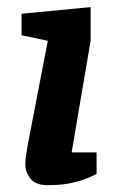

<svg xmlns="http://www.w3.org/2000/svg" viewBox="-20 -525 339 551"><path d="M117.6 6.4Q81.3 6.4 67 -12.8Q52.7 -31.9 52.7 -52.3Q52.7 -66.7 55.6 -84.2Q58.4 -101.8 60.2 -112.3L117.2 -407.8L41.9 -424V-485.6L240.1 -504.6V-407.9L185.6 -87.7H257.2V-26.2Q254.4 -24.2 237.1 -16.3Q219.8 -8.4 190 -1Q160.2 6.4 117.6 6.4Z"/></svg>

Font: Faustina Light
Style: Italic
Weight: 300
Italic angle: -8°
Designer: Alfonso Garcia
Foundry: http://www.omnibus-type.com
Version: Version 1.200